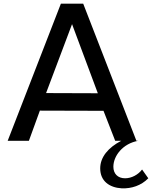

<svg xmlns="http://www.w3.org/2000/svg" viewBox="-20 -770 831 1050"><path d="M757 157C736 185 700 205 664 205C623 205 600 179 600 142C600 83 651 15 736 0H726L435 -750H313L22 0H138L198 -165L546 -164L610 0H643C572 37 528 89 528 151C528 220 578 256 646 260C699 262 752 245 791 205ZM232 -261 374 -638 515 -260Z"/></svg>

Font: Oakes Medium
Style: Regular
Weight: 500
Designer: Samuel Oakes
Foundry: Samuel Oakes
Version: Version 1.003;PS 001.003;hotconv 1.0.88;makeotf.lib2.5.64775